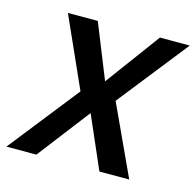

<svg xmlns="http://www.w3.org/2000/svg" viewBox="-94 -634 738 722"><g transform="rotate(15 274.5 -272.5)"><path d="M200.6 -545.5H84.2L206.3 -272.7L-8.9 0H107.6L264.2 -203.8L353 0H469.1L343 -272.7L558.6 -545.5H442.5L285.9 -333.1Z"/></g></svg>

Font: Magic Ui Pro Medium
Style: Italic
Weight: 500
Italic angle: -9.39999°
Designer: Stefan Endress, Andreas Faust
Version: Version 1.000;FEAKit 1.0